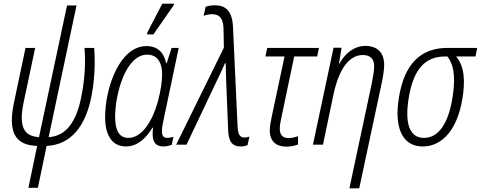

<svg xmlns="http://www.w3.org/2000/svg" viewBox="-20 -794 2640 1054"><path d="M136 237H188L236 7C368 1 452 -99 484 -276C500 -365 503 -448 497 -531H444C450 -451 446 -366 429 -277C403 -130 346 -47 247 -41L400 -764H348L194 -41C104 -47 83 -107 111 -238L173 -531H120L58 -237C22 -71 60 3 184 7Z M787 -605H822L934 -766L936 -774H871L789 -616ZM671 10C732 10 779 -31 817 -93H820C813 -32 821 10 878 10C892 10 909 6 923 1L932 -43C918 -39 907 -37 898 -37C876 -37 869 -51 869 -74C869 -93 874 -118 880 -146L961 -531H922L895 -447H892C880 -505 846 -541 784 -541C636 -541 557 -311 557 -150C557 -47 599 10 671 10ZM685 -37C637 -37 612 -74 612 -153C612 -276 669 -494 788 -494C839 -494 870 -457 870 -386C870 -350 863 -298 847 -238C820 -138 763 -37 685 -37Z M1302 10C1317 10 1328 7 1339 3L1349 -44C1342 -41 1332 -39 1322 -39C1297 -39 1286 -55 1284 -104L1259 -646C1255 -735 1218 -765 1159 -765C1138 -765 1121 -761 1109 -757L1098 -707C1110 -712 1127 -716 1143 -716C1181 -716 1204 -699 1207 -639L1209 -532L947 0H1004L1180 -371C1192 -396 1205 -423 1215 -447H1219C1219 -418 1221 -393 1222 -341L1232 -91C1233 -19 1252 10 1302 10Z M1552 11C1576 11 1599 6 1616 -1V-46C1600 -41 1583 -36 1564 -36C1532 -36 1516 -54 1516 -86C1516 -105 1519 -124 1525 -150L1595 -484H1721L1731 -531H1447L1437 -484H1542L1472 -155C1465 -123 1461 -97 1461 -78C1461 -18 1496 11 1552 11Z M2021 -337 1898 240H1952L2075 -336C2082 -369 2089 -410 2089 -438C2089 -507 2049 -542 1986 -542C1922 -542 1872 -498 1843 -444H1841L1855 -532H1811L1698 0H1753L1811 -277C1841 -415 1896 -492 1972 -492C2011 -492 2034 -472 2034 -430C2034 -403 2027 -370 2021 -337Z M2300 10C2412 10 2491 -88 2518 -250C2534 -345 2531 -429 2484 -484H2590L2600 -531H2436C2287 -531 2199 -440 2170 -259C2143 -96 2187 10 2300 10ZM2307 -37C2226 -37 2201 -121 2224 -258C2249 -409 2310 -484 2423 -484H2436C2480 -429 2478 -342 2463 -252C2440 -115 2387 -37 2307 -37Z"/></svg>

Font: Noto Sans Condensed Light
Style: Italic
Weight: 300
Width: 3
Italic angle: -12°
Designer: Monotype Design Team
Foundry: Monotype Imaging Inc.
Version: Version 2.013